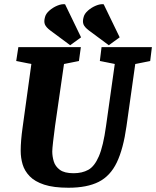

<svg xmlns="http://www.w3.org/2000/svg" viewBox="-20 -869 732 900"><path d="M309 -657 216 -726Q196 -741 190.5 -754.5Q185 -768 191 -789Q195 -805 211.5 -819.5Q228 -834 248.5 -842.5Q269 -851 285 -849L360 -694ZM490 -657 397 -726Q377 -741 371.5 -754.5Q366 -768 372 -789Q376 -805 392.5 -819.5Q409 -834 429.5 -842.5Q450 -851 466 -849L541 -694ZM301 11Q231 11 187 -3.5Q143 -18 119 -43Q95 -68 86 -98.5Q77 -129 77 -162Q77 -209 86 -272L127 -569L56 -583L66 -648H359L350 -583L280 -569L238 -278Q233 -241 229 -206Q225 -171 225 -159Q225 -136 232 -112.5Q239 -89 260.5 -73Q282 -57 325 -57Q365 -57 394 -73Q423 -89 443.5 -136.5Q464 -184 477 -278L518 -569L448 -583L456 -648H692L684 -583L614 -569L573 -278Q558 -171 527.5 -107.5Q497 -44 442.5 -16.5Q388 11 301 11Z"/></svg>

Font: Faustina Light ExtraBold
Style: Italic
Weight: 800
Italic angle: -8°
Version: Version 1.200